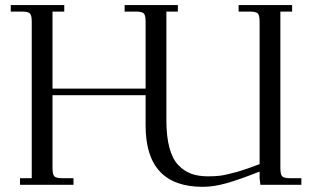

<svg xmlns="http://www.w3.org/2000/svg" viewBox="-20 -722 1216 750"><path d="M22 -676.8V-702.1H231V-676.8H185.1V-376H548.8V-637.2Q548.8 -662.1 541.7 -669.4Q534.7 -676.8 509.8 -676.8H466.8V-702.1H674.8V-676.8H629.9V-252.9Q629.9 -189 641.8 -144.8Q653.8 -100.6 676.8 -76.9Q699.7 -53.2 727.5 -43.2Q755.4 -33.2 792 -33.2Q816.9 -33.2 837.4 -35.4Q857.9 -37.6 899.4 -48.8Q940.9 -60.1 994.1 -81.1V-637.2Q994.1 -662.1 987.1 -669.4Q980 -676.8 955.1 -676.8H912.1V-702.1H1121.1V-676.8H1075.2V-65.9Q1075.2 -40.5 1082.3 -33.2Q1089.4 -25.9 1113.8 -25.9H1157.2V0H997.1L994.1 -25.9V-51.8Q913.6 -20 864 -6.1Q814.5 7.8 772 7.8Q548.8 7.8 548.8 -231V-350.1H185.1V-65.9Q185.1 -41 192.1 -33.4Q199.2 -25.9 224.1 -25.9H267.1V0H58.1V-25.9H104V-637.2Q104 -662.1 96.9 -669.4Q89.8 -676.8 64.9 -676.8Z"/></svg>

Font: Dihjauti
Style: Regular
Weight: 400
Designer: T. Christopher White
Version: Version 3.0.0